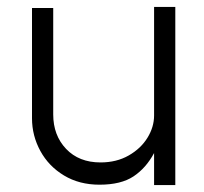

<svg xmlns="http://www.w3.org/2000/svg" viewBox="-20 -532 586 552"><path d="M269 -65Q315 -65 350 -85Q385 -105 404 -136Q423 -167 423 -200V-512H484V0H423V-92Q400 -49 364 -25Q328 -1 266 -1Q208 -1 164 -27.5Q120 -54 96 -98Q72 -142 72 -192V-509H133V-203Q133 -143 170 -104Q207 -65 269 -65Z"/></svg>

Font: SUIT Light
Style: Regular
Weight: 300
Designer: Sunn Youn; Korean Glyphs from Source Han Sans (Sandoll Communications; Soo-young Jang, Joo-yeon Kang)
Foundry: Sunn
Version: Version 1.006